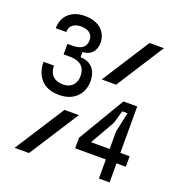

<svg xmlns="http://www.w3.org/2000/svg" viewBox="-130 -823 860 929"><g transform="rotate(20 300.0 -358.0)"><path d="M488 -700 331 -455H405L562 -700ZM48 0H122L286 -255H212ZM482 -98V0H537V-98H585V-152H537V-391H466L324 -152V-98ZM482 -152H386L458 -278L477 -344H504L482 -241ZM91 -439H37C37 -373 74 -311 166 -314C242 -315 283 -367 283 -427C283 -494 242 -521 198 -521V-548C242 -549 265 -579 265 -620C265 -670 229 -716 150 -716C72 -716 37 -666 37 -612H91C91 -647 118 -662 150 -662C191 -662 211 -642 211 -613C211 -576 185 -560 142 -560H116V-506H146C208 -506 229 -476 229 -434C229 -395 204 -368 164 -368C107 -368 91 -404 91 -439Z"/></g></svg>

Font: Fliege Mono Light
Style: Regular
Weight: 300
Version: Version 0.020;Glyphs 3.3 (3306)